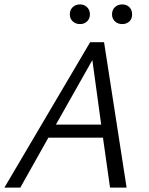

<svg xmlns="http://www.w3.org/2000/svg" viewBox="-21 -849 673 869"><path d="M295 -784Q295 -804 308 -816.5Q321 -829 341 -829Q360 -829 373 -816.5Q386 -804 386 -784Q386 -765 373.5 -752.5Q361 -740 341 -740Q321 -740 308 -752.5Q295 -765 295 -784ZM486 -784Q486 -804 499 -816.5Q512 -829 532 -829Q552 -829 564.5 -816.5Q577 -804 577 -784Q577 -764 564.5 -752Q552 -740 532 -740Q512 -740 499 -752.5Q486 -765 486 -784ZM387 -658H450L552 0H477L445 -226H198L71 0H-1ZM232 -285H437L397 -577Z"/></svg>

Font: EauTestInfant
Style: Italic
Weight: 400
Italic angle: -12°
Designer: Christian Thalmann (Catharsis Fonts)
Version: Version 0.001;PS 000.001;hotconv 1.0.88;makeotf.lib2.5.64775